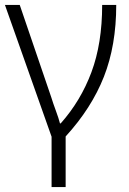

<svg xmlns="http://www.w3.org/2000/svg" viewBox="-20 -552 521 778"><path d="M189 206V2L0 -532H60L188 -157Q195 -134 206.5 -103Q218 -72 223 -52H226Q307 -143 350.5 -259.5Q394 -376 394 -532H451Q451 -368 401 -241Q351 -114 246 1V206Z"/></svg>

Font: Noto Sans Light
Style: Regular
Weight: 300
Designer: Monotype Design Team
Foundry: Monotype Imaging Inc.
Version: Version 2.007